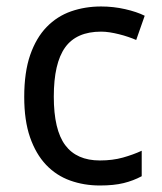

<svg xmlns="http://www.w3.org/2000/svg" viewBox="-20 -566 503 596"><path d="M290 9.8Q240.7 9.8 197.8 -5.6Q154.8 -21 123 -54.4Q91.3 -87.9 73.2 -139.9Q55.2 -191.9 55.2 -265.1Q55.2 -341.8 73.7 -395.3Q92.3 -448.7 124.8 -482.2Q157.2 -515.6 200.7 -530.8Q244.1 -545.9 293.9 -545.9Q332 -545.9 368.4 -537.6Q404.8 -529.3 429.2 -517.1L402.8 -441.9Q391.6 -446.8 377.9 -451.4Q364.3 -456.1 349.6 -459.7Q335 -463.4 320.8 -465.6Q306.6 -467.8 293.9 -467.8Q217.3 -467.8 182.1 -418.7Q147 -369.6 147 -266.1Q147 -163.1 182.4 -115.5Q217.8 -67.9 290 -67.9Q329.6 -67.9 361.6 -76.9Q393.6 -85.9 419.9 -98.1V-19Q393.6 -4.9 363.5 2.4Q333.5 9.8 290 9.8Z"/></svg>

Font: Droid Sans
Style: Regular
Weight: 400
Foundry: Ascender Corporation
Version: Version 1.00 build 114